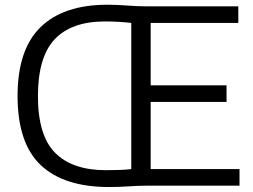

<svg xmlns="http://www.w3.org/2000/svg" viewBox="-20 -766 1044 792"><path d="M429.5 5.5Q244 5.5 148.2 -84.8Q52.5 -175 52.5 -370Q52.5 -562 147.5 -654.2Q242.5 -746.5 423 -746.5Q464 -746.5 503.8 -743.2Q543.5 -740 577.5 -740H963V-671.5H601.5V-414H914.5V-345.5H601.5V-68.5H968V0H582Q550 0 509.5 2.8Q469 5.5 429.5 5.5ZM417 -64Q448.5 -64 474.2 -65Q500 -66 521.5 -68.5V-671.5Q468.5 -677.5 413 -677.5Q275 -677.5 205.8 -604.2Q136.5 -531 136.5 -369.5Q136.5 -207 207.5 -135.5Q278.5 -64 417 -64Z"/></svg>

Font: Encode Sans
Style: Regular
Weight: 400
Designer: Multiple Designers
Foundry: Impallari Type
Version: Version 3.002; ttfautohint (v1.8.3) -l 8 -r 50 -G 200 -x 14 